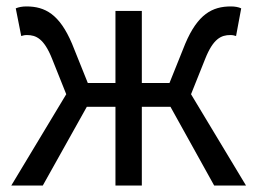

<svg xmlns="http://www.w3.org/2000/svg" viewBox="-20 -577 800 597"><path d="M15 0H113L250 -245H339V0H421V-245H510L646 0H745L574 -284L618 -394C643 -457 668 -468 696 -468C704 -468 707 -467 714 -465L730 -551C722 -555 710 -557 698 -557C640 -557 595 -533 556 -441L507 -319H421V-543H339V-319H253L204 -441C165 -533 120 -557 62 -557C50 -557 38 -555 29 -551L46 -465C53 -467 56 -468 64 -468C92 -468 117 -457 142 -394L186 -284Z"/></svg>

Font: Noto Sans CJK SC
Style: Regular
Weight: 400
Designer: Ryoko NISHIZUKA 西塚涼子 (kana, bopomofo & ideographs); Paul D. Hunt (Latin, Greek & Cyrillic); Sandoll Communications 산돌커뮤니
Foundry: Adobe
Version: Version 2.004;hotconv 1.0.118;makeotfexe 2.5.65603